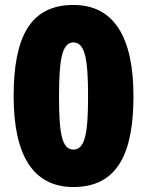

<svg xmlns="http://www.w3.org/2000/svg" viewBox="-20 -744 593 774"><path d="M518 -356C518 -592 441 -724 276 -724C102 -724 35 -595 35 -356C35 -122 111 10 276 10C459 10 518 -135 518 -356ZM218 -356C218 -500 229 -573 276 -573C324 -573 335 -500 335 -356C335 -211 324 -141 276 -141C228 -141 218 -211 218 -356Z"/></svg>

Font: Noto Sans Arabic SemCond Blk
Style: Regular
Weight: 900
Width: 4
Designer: Monotype Design Team, Nadine Chahine, Nizar Qandah and Khaled Hosny
Foundry: Monotype Imaging Inc.
Version: Version 2.012